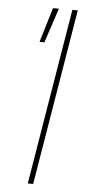

<svg xmlns="http://www.w3.org/2000/svg" viewBox="-53 -759 354 790"><g transform="rotate(5 124.0 -364.0)"><path d="M235.8 -727.5 115.2 0H92.8L213.4 -727.5ZM90.3 -584.5 133.3 -727.5H157.7L110.4 -584.5Z"/></g></svg>

Font: Inter 28pt Thin
Style: Italic
Weight: 250
Italic angle: -9.3988°
Designer: Rasmus Andersson
Foundry: rsms
Version: Version 4.001;git-66647c0bb